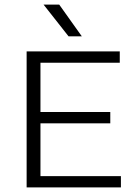

<svg xmlns="http://www.w3.org/2000/svg" viewBox="-20 -820 593 840"><path d="M96.5 0V-595H504V-545.5H157V-49.5H509V0ZM132 -280.5V-330H462.5V-280.5ZM280 -661 170.5 -800H239L338 -661Z"/></svg>

Font: Encode Sans SC SemiExpanded Light
Style: Regular
Weight: 300
Width: 6
Designer: Multiple Designers
Foundry: Impallari Type
Version: Version 3.002